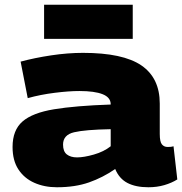

<svg xmlns="http://www.w3.org/2000/svg" viewBox="-20 -780 768 810"><path d="M33 -160Q33 -231 75 -267.5Q117 -304 208 -319Q299 -334 447 -339V-340Q447 -369 413 -382.5Q379 -396 315 -396Q271 -396 211 -388.5Q151 -381 97 -366L67 -520Q126 -536 196 -546.5Q266 -557 330 -557Q499 -557 576.5 -504Q654 -451 654 -343V-215Q654 -182 663 -171Q672 -160 687 -160Q693 -160 699.5 -160.5Q706 -161 712 -163L728 -23Q704 -8 673 1Q642 10 606 10Q553 10 518 -8Q483 -26 466 -67Q414 -31 355.5 -10.5Q297 10 220 10Q167 10 124.5 -9Q82 -28 57.5 -65.5Q33 -103 33 -160ZM246 -170Q246 -141 262 -128.5Q278 -116 305 -116Q334 -116 376 -128Q418 -140 447 -163V-235Q339 -233 292.5 -222Q246 -211 246 -170ZM166 -616V-760H540V-616Z"/></svg>

Font: Georama Extended ExtraBold
Style: Regular
Weight: 800
Width: 7
Designer: Jean-Baptiste Levee
Foundry: Production Type
Version: Version 1.000